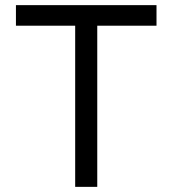

<svg xmlns="http://www.w3.org/2000/svg" viewBox="-20 -727 671 747"><path d="M42 -707H588.9V-627H42ZM272.5 -707H358.4V0H272.5Z"/></svg>

Font: Wanted Sans Std Variable
Style: Regular
Weight: 400
Designer: Original Design by Kil Hyung-jin and Kang Hanbin, Wanted Lab, Inc;
Foundry: Wanted Lab, Inc.
Version: Version 1.003;Glyphs 3.2 (3227)